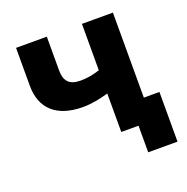

<svg xmlns="http://www.w3.org/2000/svg" viewBox="-118 -630 844 868"><g transform="rotate(-20 304.0 -196.0)"><path d="M450 128H591V-111H516V-520H367V-297C338 -287 306 -281 274 -281C220 -281 198 -307 198 -357V-520H50V-337C50 -229 116 -165 244 -165C285 -165 324 -173 367 -185V0H450Z"/></g></svg>

Font: Fixel Display Bold
Style: Bold
Weight: 700
Designer: AlfaBravo + MacPaw
Foundry: Kyrylo Tkachov, Marchela Mozhyna, Serhii Makarenko, Maria Weinstein, Zakhar Kryvoshyya
Version: Version 1.211